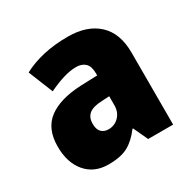

<svg xmlns="http://www.w3.org/2000/svg" viewBox="-132 -789 840 839"><g transform="rotate(-30 288.0 -369.5)"><path d="M310 -656Q407 -656 462 -605Q517 -554 517 -456V-93H391L357 -166H354Q322 -123 285.5 -103Q249 -83 186 -83Q115 -83 73.5 -131.5Q32 -180 32 -262Q32 -351 88.5 -394Q145 -437 252 -442L337 -445V-455Q337 -491 320.5 -507Q304 -523 275 -523Q245 -523 209 -512Q173 -501 134 -482L84 -606Q129 -630 185.5 -643Q242 -656 310 -656ZM299 -338Q253 -336 233.5 -319.5Q214 -303 214 -272Q214 -243 227.5 -229.5Q241 -216 263 -216Q294 -216 315.5 -238Q337 -260 337 -295V-340Z"/></g></svg>

Font: Noto Sans Telugu UI SemiCondensed Black
Style: Regular
Weight: 900
Width: 4
Designer: Jelle Bosma - Monotype Design Team
Foundry: Monotype Imaging Inc.
Version: Version 2.005; ttfautohint (v1.8.4.7-5d5b)